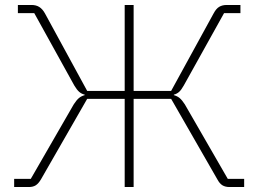

<svg xmlns="http://www.w3.org/2000/svg" viewBox="-20 -753 1040 773"><path d="M37 0V-33H104L277 -333Q288 -350 297.5 -358Q307 -366 321 -370V-372Q308 -375 298.5 -383.5Q289 -392 279 -409L118 -700H52V-733H107Q125 -733 138 -725Q151 -717 161 -699L331 -387H482V-733H518V-387H669L840 -699Q850 -718 862.5 -725.5Q875 -733 893 -733H948V-700H882L720 -409Q710 -391 701 -383Q692 -375 680 -372V-370Q694 -366 703.5 -358Q713 -350 724 -333L897 -33H963V0H904Q887 0 875.5 -7Q864 -14 855 -31L669 -355H518V0H482V-355H331L145 -31Q135 -14 124 -7Q113 0 96 0Z"/></svg>

Font: IBM Plex Sans JP ExtraLight
Style: Regular
Weight: 200
Designer: Mike Abbink; Paul van der Laan; Pieter van Rosmalen; Wujin Sim; Yejin Wi; Jinhee Kim; Boomi Park; Yona Kim; Kichan Ma
Foundry: Sandoll Inc.
Version: Version 1.001